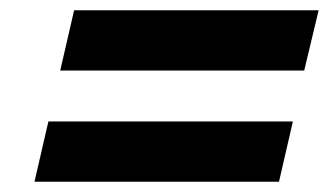

<svg xmlns="http://www.w3.org/2000/svg" viewBox="-20 -527 644 373"><path d="M599 -507 571 -390H97L124 -507ZM549 -291 522 -174H47L74 -291Z"/></svg>

Font: Prodigy Sans
Style: Bold Italic
Weight: 700
Italic angle: -13°
Designer: Wei Huang
Foundry: Wei Huang
Version: Version 1.003; ttfautohint (v1.8.3)